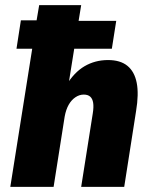

<svg xmlns="http://www.w3.org/2000/svg" viewBox="-20 -725 596 745"><path d="M20 0 105 -536H44L61 -646H122L132 -705H295L285 -644H431L414 -536H268L245 -392H236Q267 -444 308 -468Q349 -492 399 -492Q447 -492 474.5 -469.5Q502 -447 510.5 -403.5Q519 -360 508 -294L462 0H295L340 -285Q344 -310 341.5 -326Q339 -342 330 -350Q321 -358 305 -358Q288 -358 272.5 -347.5Q257 -337 246.5 -318.5Q236 -300 231 -273L188 0Z"/></svg>

Font: Nunito Sans 10pt Condensed Black
Style: Italic
Weight: 900
Width: 3
Italic angle: -9°
Designer: Vernon Adams
Foundry: Vernon Adams
Version: Version 3.101;gftools[0.9.27]